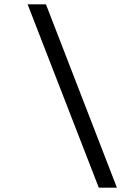

<svg xmlns="http://www.w3.org/2000/svg" viewBox="-20 -780 640 890"><path d="M438 90 108 -760H193L522 90Z"/></svg>

Font: DM Mono
Style: Italic
Weight: 400
Italic angle: -10°
Designer: Colophon Foundry
Foundry: Colophon Foundry
Version: Version 1.000; ttfautohint (v1.8.2.53-6de2)